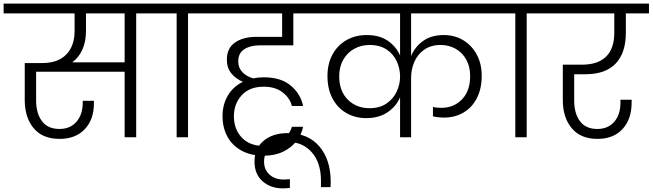

<svg xmlns="http://www.w3.org/2000/svg" viewBox="-49 -760 3613 1063"><path d="M846 -686H705V0H641V-363H151V-203Q151 -132 183.5 -89Q216 -46 280 -46Q340 -46 374.5 -86Q409 -126 409 -191V-202H471V-188Q471 -98 420 -44.5Q369 9 281 9Q187 9 137.5 -50Q88 -109 88 -207V-411H186Q272 -411 318 -458.5Q364 -506 364 -588V-686H-29V-740H846ZM641 -686H427V-588Q427 -529 407 -485Q387 -441 351 -415H641Z M929 0V-686H788V-740H1133V-686H992V0Z M1389 -509Q1337 -509 1303.5 -487.5Q1270 -466 1270 -420Q1270 -385 1292.5 -361Q1315 -337 1353 -326Q1380 -332 1412 -332Q1507 -332 1561.5 -285.5Q1616 -239 1629 -173H1567Q1557 -216 1516.5 -248Q1476 -280 1411 -280Q1333 -280 1289.5 -233Q1246 -186 1246 -116Q1246 -45 1289.5 1.5Q1333 48 1411 48Q1474 48 1514.5 16Q1555 -16 1567 -58H1629Q1621 -16 1593 20.5Q1565 57 1519 79.5Q1473 102 1411 102Q1338 102 1286.5 73Q1235 44 1209 -5.5Q1183 -55 1183 -117Q1183 -181 1212.5 -231Q1242 -281 1296 -307Q1257 -323 1232 -353.5Q1207 -384 1207 -430Q1207 -493 1252 -524.5Q1297 -556 1370 -556H1513V-686H1075V-740H1719V-686H1575V-509Z M1556 281Q1530 283 1518 283Q1449 283 1404.5 243.5Q1360 204 1360 134Q1360 62 1410.5 19.5Q1461 -23 1544 -23Q1656 -23 1719 50.5Q1782 124 1782 248Q1782 267 1781 276H1728V241Q1728 141 1677.5 83.5Q1627 26 1546 26Q1485 26 1449 55.5Q1413 85 1413 135Q1413 180 1443.5 207Q1474 234 1521 234Q1530 234 1556 232Z M2227 -686V-450Q2249 -502 2294.5 -534Q2340 -566 2408 -566Q2468 -566 2515.5 -537.5Q2563 -509 2590.5 -458Q2618 -407 2618 -340Q2618 -269 2591 -216.5Q2564 -164 2516.5 -136.5Q2469 -109 2409 -109Q2378 -109 2348 -116V-168Q2366 -163 2394 -163Q2464 -163 2509 -210Q2554 -257 2554 -339Q2554 -391 2532.5 -430Q2511 -469 2473.5 -490Q2436 -511 2391 -511Q2336 -511 2299 -484.5Q2262 -458 2244.5 -416.5Q2227 -375 2227 -330V0H2166V-221Q2144 -170 2096 -138Q2048 -106 1979 -106Q1917 -106 1868 -134.5Q1819 -163 1791.5 -215.5Q1764 -268 1764 -339Q1764 -407 1792 -458.5Q1820 -510 1869.5 -538Q1919 -566 1981 -566Q2051 -566 2097 -535Q2143 -504 2166 -453V-686H1661V-740H2721V-686ZM1997 -161Q2053 -161 2091 -187Q2129 -213 2147.5 -253.5Q2166 -294 2166 -335V-336Q2166 -380 2148 -420Q2130 -460 2092 -485.5Q2054 -511 1997 -511Q1951 -511 1912.5 -490Q1874 -469 1851.5 -429.5Q1829 -390 1829 -338Q1829 -256 1876.5 -208.5Q1924 -161 1997 -161Z M2804 0V-686H2663V-740H3008V-686H2867V0Z M3130 -349V-203Q3130 -132 3162 -89Q3194 -46 3258 -46Q3317 -46 3351.5 -85.5Q3386 -125 3386 -191V-208H3448V-192Q3448 -100 3397.5 -45.5Q3347 9 3259 9Q3166 9 3116.5 -50Q3067 -109 3067 -206V-402H3174Q3261 -402 3306.5 -446.5Q3352 -491 3352 -579V-686H2950V-740H3544V-686H3416V-579Q3416 -467 3359.5 -408Q3303 -349 3193 -349Z"/></svg>

Font: Fz Poppins Light
Style: Regular
Weight: 300
Designer: Ninad Kale (Devanagari), Jonny Pinhorn (Latin)
Foundry: Indian Type Foundry
Version: Vit hóa bi Vntype.Com & FontZin.Com